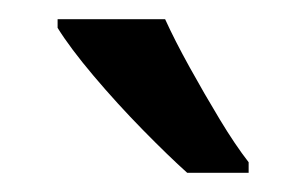

<svg xmlns="http://www.w3.org/2000/svg" viewBox="-20 -786 319 200"><path d="M152 -766Q162 -744 177.5 -716Q193 -688 209 -661.5Q225 -635 239 -617V-606H175Q156 -623 129 -650.5Q102 -678 77.5 -707Q53 -736 40 -757V-766Z"/></svg>

Font: Noto Sans Gujarati UI ExtraCondensed Medium
Style: Regular
Weight: 500
Width: 2
Designer: Jelle Bosma - Monotype Design Team, Universal Thirst
Foundry: Monotype Imaging Inc.
Version: Version 2.106; ttfautohint (v1.8.4.7-5d5b)